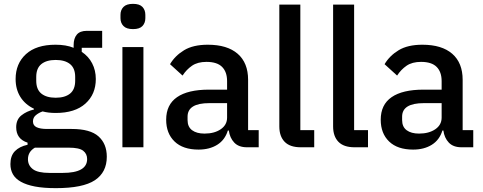

<svg xmlns="http://www.w3.org/2000/svg" viewBox="-20 -764 2504 996"><path d="M534 49Q534 130 472 171Q410 212 270 212Q206 212 161.5 203.5Q117 195 88.5 179Q60 163 47 140Q34 117 34 87Q34 44 57.5 20Q81 -4 123 -13V-24Q64 -43 64 -104Q64 -144 91 -165.5Q118 -187 156 -196V-200Q110 -222 85.5 -261.5Q61 -301 61 -354Q61 -434 114.5 -483Q168 -532 268 -532Q323 -532 362 -516V-530Q362 -565 378.5 -584.5Q395 -604 430 -604H510V-516H404V-495Q439 -472 458 -435.5Q477 -399 477 -354Q477 -275 423 -226.5Q369 -178 269 -178Q231 -178 201 -186Q181 -179 166 -166.5Q151 -154 151 -134Q151 -113 170 -104Q189 -95 224 -95H352Q448 -95 491 -56.5Q534 -18 534 49ZM432 61Q432 34 411.5 18Q391 2 337 2H161Q125 23 125 62Q125 94 150.5 113.5Q176 133 237 133H305Q432 133 432 61ZM269 -257Q317 -257 343.5 -278.5Q370 -300 370 -345V-365Q370 -410 343.5 -431.5Q317 -453 269 -453Q221 -453 194.5 -431.5Q168 -410 168 -365V-345Q168 -300 194.5 -278.5Q221 -257 269 -257Z M670 -613Q636 -613 620.5 -629Q605 -645 605 -670V-687Q605 -712 620.5 -728Q636 -744 670 -744Q704 -744 719 -728Q734 -712 734 -687V-670Q734 -645 719 -629Q704 -613 670 -613ZM615 -520H724V0H615Z M1261 0Q1218 0 1195 -24.5Q1172 -49 1167 -87H1162Q1147 -38 1107 -13Q1067 12 1010 12Q929 12 885.5 -30Q842 -72 842 -143Q842 -221 898.5 -260Q955 -299 1064 -299H1158V-343Q1158 -391 1132 -417Q1106 -443 1051 -443Q1005 -443 976 -423Q947 -403 927 -372L862 -431Q888 -475 935 -503.5Q982 -532 1058 -532Q1159 -532 1213 -485Q1267 -438 1267 -350V-89H1322V0ZM1041 -71Q1092 -71 1125 -93.5Q1158 -116 1158 -154V-229H1066Q953 -229 953 -159V-141Q953 -106 976.5 -88.5Q1000 -71 1041 -71Z M1540 0Q1484 0 1456.5 -28.5Q1429 -57 1429 -108V-740H1538V-89H1610V0Z M1819 0Q1763 0 1735.5 -28.5Q1708 -57 1708 -108V-740H1817V-89H1889V0Z M2374 0Q2331 0 2308 -24.5Q2285 -49 2280 -87H2275Q2260 -38 2220 -13Q2180 12 2123 12Q2042 12 1998.5 -30Q1955 -72 1955 -143Q1955 -221 2011.5 -260Q2068 -299 2177 -299H2271V-343Q2271 -391 2245 -417Q2219 -443 2164 -443Q2118 -443 2089 -423Q2060 -403 2040 -372L1975 -431Q2001 -475 2048 -503.5Q2095 -532 2171 -532Q2272 -532 2326 -485Q2380 -438 2380 -350V-89H2435V0ZM2154 -71Q2205 -71 2238 -93.5Q2271 -116 2271 -154V-229H2179Q2066 -229 2066 -159V-141Q2066 -106 2089.5 -88.5Q2113 -71 2154 -71Z"/></svg>

Font: IBM Plex Thai Medium
Style: Regular
Weight: 500
Designer: Mike Abbink, Paul van der Laan, Pieter van Rosmalen, Ben Mitchell, Mark Frömberg
Foundry: Bold Monday
Version: Version 1.0